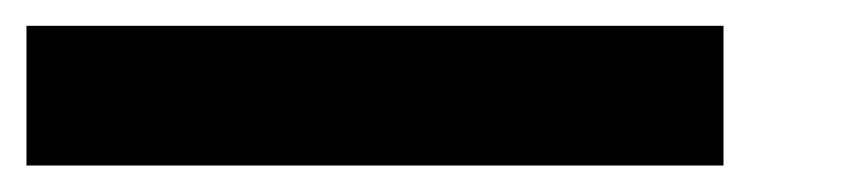

<svg xmlns="http://www.w3.org/2000/svg" viewBox="-20 -125 644 145"><path d="M262.7 0H0V-52.7V-105.5H262.7H526.4V-52.7V0Z"/></svg>

Font: VCR Jazz Mono
Style: Regular
Weight: 400
Version: Version 3.1